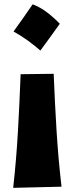

<svg xmlns="http://www.w3.org/2000/svg" viewBox="-20 -651 349 896"><path d="M132.4 -630.9Q167.8 -617.5 199.5 -593.3Q231.2 -569.1 259.1 -540.1Q237.1 -509.5 214.5 -478.1Q192 -446.7 168.4 -415Q141 -439.2 109.8 -461.7Q78.7 -484.3 43.2 -504.1Q66.8 -536.4 88.9 -568.1Q110.9 -599.8 132.4 -630.9ZM41.5 225.6Q56.2 94.2 63.7 -38.3Q71.3 -170.9 76.2 -304.7L230.5 -306.6Q235.8 -172.9 243.9 -41.3Q252 90.3 267.1 220.2Z"/></svg>

Font: Pinar DS1 ExtraBold
Style: Regular
Weight: 800
Designer: Amin Abedi
Version: Version 3.000